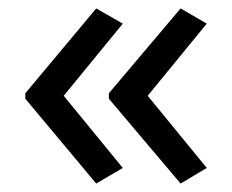

<svg xmlns="http://www.w3.org/2000/svg" viewBox="-20 -491 549 455"><path d="M40 -270 208 -471 271 -435 131 -264 271 -93 208 -56 40 -257ZM238 -270 408 -471 470 -435 330 -264 470 -93 408 -56 238 -257Z"/></svg>

Font: Noto Sans Ethiopic
Style: Regular
Weight: 400
Designer: Monotype Design Team
Foundry: Monotype Imaging Inc.
Version: Version 2.102; ttfautohint (v1.8.4.7-5d5b)